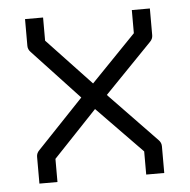

<svg xmlns="http://www.w3.org/2000/svg" viewBox="-45 -642 629 636"><g transform="rotate(-5 270.0 -324.0)"><path d="M266 -281 121 -128V-51H61V-140Q61 -152 70 -161L224 -323L70 -488Q61 -497 61 -509V-598H121V-521L267 -366L416 -520V-597H476V-508Q476 -496 467 -487L309 -324L467 -160Q476 -151 476 -139V-50H416V-127Z"/></g></svg>

Font: IBM 3270
Style: Regular
Weight: 400
Monospace: yes
Version: Version 2.3.1